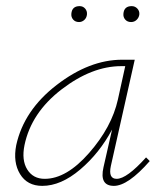

<svg xmlns="http://www.w3.org/2000/svg" viewBox="-20 -603 537 627"><path d="M238 -531Q226 -531 219 -539Q212 -547 213 -558Q215 -583 240 -583Q251 -583 258 -575Q265 -567 264 -556Q263 -545 255.5 -538Q248 -531 238 -531ZM408 -531Q396 -531 389 -539Q382 -547 383 -558Q385 -583 410 -583Q421 -583 428.5 -575Q436 -567 435 -556Q434 -546 426.5 -538.5Q419 -531 408 -531ZM457 -89 469 -77Q398 4 352 4Q304 4 318 -57L346 -180Q305 -103 242 -49.5Q179 4 118 4Q69 4 45.5 -34.5Q22 -73 33 -129Q58 -243 165 -325.5Q272 -408 379 -408H420L342 -61Q333 -19 361 -19Q394 -19 457 -89ZM126 -19Q197 -19 271 -103.5Q345 -188 365 -278L389 -387H376Q280 -387 181 -311Q82 -235 60 -129Q50 -80 69 -49.5Q88 -19 126 -19Z"/></svg>

Font: EauTestText Extralight
Style: Italic
Weight: 250
Italic angle: -12°
Designer: Christian Thalmann (Catharsis Fonts)
Version: Version 0.001;PS 000.001;hotconv 1.0.88;makeotf.lib2.5.64775